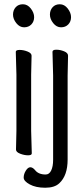

<svg xmlns="http://www.w3.org/2000/svg" viewBox="-20 -718 390 900"><path d="M299 -457 297 -364V30Q297 105 258 141Q236 162 192 162Q148 162 119.5 146.5Q91 131 91 114.5Q91 98 101 82Q111 66 122 66Q133 66 144 79Q160 100 194 100Q211 100 220 81Q229 62 229 31V-364L226 -475Q226 -485 244 -485Q262 -485 280.5 -477.5Q299 -470 299 -457ZM260.5 -698Q282 -698 297.5 -678Q313 -658 313 -637.5Q313 -617 300 -603.5Q287 -590 266 -590Q245 -590 229.5 -609.5Q214 -629 214 -649.5Q214 -670 226.5 -684Q239 -698 260.5 -698ZM55 -17 57 -105V-368L54 -475Q54 -484 72 -484Q90 -484 109 -476.5Q128 -469 128 -457L126 -368V-105L129 1Q129 10 111.5 10Q94 10 74.5 2.5Q55 -5 55 -17ZM87.5 -698Q109 -698 124.5 -678Q140 -658 140 -637.5Q140 -617 127 -603.5Q114 -590 93 -590Q72 -590 56.5 -609.5Q41 -629 41 -649.5Q41 -670 53.5 -684Q66 -698 87.5 -698Z"/></svg>

Font: Fusion Kai T
Style: Regular
Weight: 400
Designer: Fontworks Inc.
Version: Version 24.134;May 13, 2024